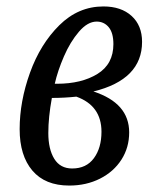

<svg xmlns="http://www.w3.org/2000/svg" viewBox="-20 -566 461 596"><path d="M41 -165Q41 -251 73 -340Q105 -429 164 -487.5Q223 -546 301 -546Q356 -546 388.5 -516.5Q421 -487 421 -436Q421 -319 270 -282Q381 -246 381 -155Q381 -108 357 -70.5Q333 -33 290.5 -11.5Q248 10 195 10Q120 10 80.5 -36.5Q41 -83 41 -165ZM157 -306Q233 -306 282.5 -336.5Q332 -367 332 -429Q332 -464 317.5 -481.5Q303 -499 280 -499Q252 -499 225 -467.5Q198 -436 178.5 -391Q159 -346 150 -306ZM295 -157Q295 -238 217 -266Q180 -262 141 -262Q130 -202 130 -153Q130 -103 148.5 -73Q167 -43 204 -43Q248 -43 271.5 -75Q295 -107 295 -157Z"/></svg>

Font: Noto Serif Cond
Style: Italic
Weight: 400
Width: 3
Italic angle: -12°
Designer: Monotype Design Team
Foundry: Monotype Imaging Inc.
Version: Version 1.001